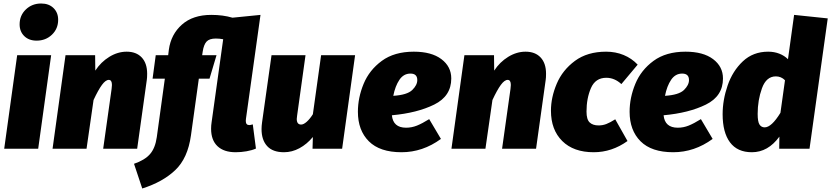

<svg xmlns="http://www.w3.org/2000/svg" viewBox="-20 -849 4745 1096"><path d="M272 -534 198 0H4L78 -534ZM92 -710Q92 -761 127.5 -795Q163 -829 215 -829Q259 -829 285.5 -803Q312 -777 312 -736Q312 -685 276.5 -651Q241 -617 189 -617Q145 -617 118.5 -643Q92 -669 92 -710Z M820 -428Q820 -405 818 -393L763 0H569L617 -341Q619 -359 619 -364Q619 -393 601 -393Q583 -393 562 -364.5Q541 -336 514 -278L474 0H280L354 -534H523L524 -446Q556 -495 604 -524.5Q652 -554 703 -554Q758 -554 789 -521Q820 -488 820 -428Z M1423 -139 1441 -1Q1419 9 1387.5 14.5Q1356 20 1325 20Q1258 20 1221.5 -14.5Q1185 -49 1185 -114Q1185 -133 1188 -152L1254 -625Q1234 -629 1212 -629Q1175 -629 1159 -611.5Q1143 -594 1137 -554L1134 -534H1216L1176 -400H1115L1070 -76Q1052 54 980.5 122Q909 190 792 227L745 86Q806 65 836 31Q866 -3 875 -66L921 -400H851L869 -534H940L944 -566Q956 -653 1018.5 -708.5Q1081 -764 1186 -764Q1253 -764 1307 -748L1467 -764L1384 -171Q1383 -167 1383 -159Q1383 -135 1403 -135Q1409 -135 1423 -139Z M1473 -112Q1473 -130 1476 -151L1530 -534H1724L1676 -189Q1674 -175 1674 -170Q1674 -138 1699 -138Q1713 -138 1731 -154Q1749 -170 1766 -197L1813 -534H2007L1933 0H1764L1766 -67Q1732 -26 1689.5 -3Q1647 20 1601 20Q1537 20 1505 -15Q1473 -50 1473 -112Z M2217 -191Q2224 -120 2298 -120Q2330 -120 2360 -132Q2390 -144 2430 -169L2497 -56Q2393 20 2272 20Q2148 20 2085.5 -42.5Q2023 -105 2023 -211Q2023 -291 2055.5 -370Q2088 -449 2159.5 -501.5Q2231 -554 2342 -554Q2443 -554 2499.5 -511.5Q2556 -469 2556 -401Q2556 -300 2458.5 -252Q2361 -204 2217 -191ZM2362 -392Q2362 -429 2323 -429Q2284 -429 2260 -393.5Q2236 -358 2225 -302Q2304 -307 2333 -335Q2362 -363 2362 -392Z M3097 -428Q3097 -405 3095 -393L3040 0H2846L2894 -341Q2896 -359 2896 -364Q2896 -393 2878 -393Q2860 -393 2839 -364.5Q2818 -336 2791 -278L2751 0H2557L2631 -534H2800L2801 -446Q2833 -495 2881 -524.5Q2929 -554 2980 -554Q3035 -554 3066 -521Q3097 -488 3097 -428Z M3620 -480 3527 -369Q3488 -405 3441 -405Q3379 -405 3353.5 -346.5Q3328 -288 3328 -212Q3328 -167 3346 -150Q3364 -133 3397 -133Q3420 -133 3441 -141Q3462 -149 3492 -168L3562 -44Q3473 20 3369 20Q3254 20 3189.5 -44Q3125 -108 3125 -217Q3125 -293 3158 -371Q3191 -449 3262 -501.5Q3333 -554 3440 -554Q3494 -554 3540 -535Q3586 -516 3620 -480Z M3768 -191Q3775 -120 3849 -120Q3881 -120 3911 -132Q3941 -144 3981 -169L4048 -56Q3944 20 3823 20Q3699 20 3636.5 -42.5Q3574 -105 3574 -211Q3574 -291 3606.5 -370Q3639 -449 3710.5 -501.5Q3782 -554 3893 -554Q3994 -554 4050.5 -511.5Q4107 -469 4107 -401Q4107 -300 4009.5 -252Q3912 -204 3768 -191ZM3913 -392Q3913 -429 3874 -429Q3835 -429 3811 -393.5Q3787 -358 3776 -302Q3855 -307 3884 -335Q3913 -363 3913 -392Z M4705 -744 4601 0H4428L4429 -69Q4364 20 4272 20Q4189 20 4147 -36.5Q4105 -93 4105 -197Q4105 -278 4133.5 -361Q4162 -444 4220.5 -499Q4279 -554 4365 -554Q4400 -554 4429 -542.5Q4458 -531 4478 -511L4513 -764ZM4305 -199Q4305 -154 4315.5 -138Q4326 -122 4345 -122Q4384 -122 4435 -205L4461 -391Q4439 -413 4409 -413Q4354 -413 4329.5 -345Q4305 -277 4305 -199Z"/></svg>

Font: Fira Sans Black
Style: Italic
Weight: 900
Italic angle: -8°
Designer: Carrois Corporate & Edenspiekermann AG
Foundry: Carrois Corporate GbR & Edenspiekermann AG
Version: Version 4.203